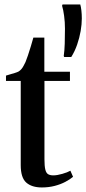

<svg xmlns="http://www.w3.org/2000/svg" viewBox="-20 -836 389 866"><path d="M169 9.5Q123.5 9.5 98.5 -12.5Q73.5 -34.5 73.5 -91.5V-471H7V-495Q14.5 -497.5 25.2 -500.5Q36 -503.5 46.5 -506.8Q57 -510 63 -513Q70.5 -517.5 76 -523.8Q81.5 -530 86 -538.5Q90.5 -547 95 -556Q99.5 -567 106 -586Q112.5 -605 119 -626.8Q125.5 -648.5 130.5 -666.5H180V-512.5H295.5V-471H180.5V-117.5Q180.5 -86.5 184.5 -70.8Q188.5 -55 197.5 -50Q206.5 -45 220.5 -45Q237.5 -45 261 -51.8Q284.5 -58.5 297.5 -66L309.5 -38.5Q296 -27 274.8 -15.8Q253.5 -4.5 226.5 2.5Q199.5 9.5 169 9.5ZM301.5 -579H269.5L267.5 -583.5Q271 -607 272 -639.8Q273 -672.5 273 -706.5Q273 -736.5 269.2 -764.5Q265.5 -792.5 260 -810L262 -816H342Q345 -806 347 -789.2Q349 -772.5 349 -752.5Q349 -726.5 343.8 -696Q338.5 -665.5 328 -635Q317.5 -604.5 301.5 -579Z"/></svg>

Font: Merriweather 120pt Medium
Style: Regular
Weight: 500
Version: Version 2.100